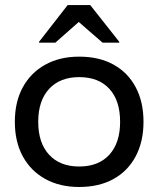

<svg xmlns="http://www.w3.org/2000/svg" viewBox="-20 -736 632 766"><path d="M295.8 10Q218.3 10 160.4 -22.1Q102.5 -54.2 70.8 -112.5Q39.2 -170.8 39.2 -250Q39.2 -329.2 70.8 -387.5Q102.5 -445.8 160.4 -477.9Q218.3 -510 295.8 -510Q375.8 -510 432.9 -478.3Q490 -446.7 521.2 -388.3Q552.5 -330 552.5 -250Q552.5 -170.8 521.2 -112.1Q490 -53.3 432.5 -21.7Q375 10 295.8 10ZM295.8 -71.7Q373.3 -71.7 416.2 -118.8Q459.2 -165.8 459.2 -250Q459.2 -335 416.2 -381.7Q373.3 -428.3 295.8 -428.3Q219.2 -428.3 175.8 -381.2Q132.5 -334.2 132.5 -250Q132.5 -165.8 175.8 -118.8Q219.2 -71.7 295.8 -71.7ZM135.8 -565.8V-569.2L250 -715.8H340L455.8 -569.2V-565.8H389.2L294.2 -648.3L200.8 -565.8Z"/></svg>

Font: Funnel Display
Style: Regular
Weight: 400
Designer: NORD ID, Kristian Moeller
Foundry: Dicotype
Version: Version 1.000